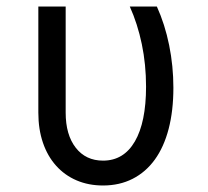

<svg xmlns="http://www.w3.org/2000/svg" viewBox="-20 -560 640 590"><path d="M462 -540H378.8Q402.8 -486.8 415.8 -424.3Q428.8 -361.8 428.8 -293.8Q428.8 -184.6 394.5 -125.5Q360.2 -66.4 296.6 -66.4Q243.6 -66.4 212.7 -106.1Q181.8 -145.8 181.8 -214V-540H97.8V-214Q97.8 -162.9 111.9 -121.6Q126 -80.2 152.4 -50.8Q178.7 -21.4 215.4 -5.7Q252.1 10 296.6 10Q347.2 10 387.5 -10.5Q427.8 -31 455.7 -69.5Q483.6 -108 498.2 -163.8Q512.8 -219.6 512.8 -290.4Q512.8 -357 499.8 -421.1Q486.8 -485.2 462 -540Z"/></svg>

Font: CommitMonoV143 ExtLt
Style: Regular
Weight: 200
Monospace: yes
Designer: Eigil Nikolajsen
Foundry: Eigil Nikolajsen
Version: Version 1.143